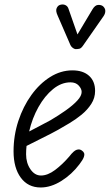

<svg xmlns="http://www.w3.org/2000/svg" viewBox="-20 -821 486 850"><path d="M160 9Q104 9 72 -34.5Q40 -78 40 -151Q40 -221 61.2 -285.5Q82.5 -350 119 -400.5Q155.5 -451 202.2 -480.2Q249 -509.5 300.5 -509.5Q347.5 -509.5 374.2 -485.5Q401 -461.5 401 -418.5Q401 -387 384 -360.8Q367 -334.5 341 -313.2Q315 -292 287.2 -275.5Q259.5 -259 237.5 -246.5Q208 -230 166.8 -209.8Q125.5 -189.5 97.5 -175Q96.5 -166 96 -156.8Q95.5 -147.5 95.5 -138Q95.5 -100 114.5 -72Q133.5 -44 161.5 -44Q191 -44 223.8 -68.5Q256.5 -93 287 -128.5Q306.5 -154 319.8 -158Q333 -162 342.5 -154.5Q349.5 -150 352.2 -143.2Q355 -136.5 350.8 -124.8Q346.5 -113 331.5 -93.5Q298 -49 251.8 -20Q205.5 9 160 9ZM109 -239Q130.5 -250.5 156 -263.5Q181.5 -276.5 204 -289Q239.5 -310 271 -332.2Q302.5 -354.5 322 -375.5Q341.5 -396.5 341.5 -414Q341.5 -428 328.5 -442.2Q315.5 -456.5 292 -456.5Q251.5 -456.5 214.8 -426.5Q178 -396.5 150.2 -347Q122.5 -297.5 109 -239ZM315 -603.5Q310.5 -603.5 303.2 -608.2Q296 -613 292 -621L235 -752.5Q225.5 -773 230.8 -784.8Q236 -796.5 246 -799.5Q259.5 -803.5 270 -798.2Q280.5 -793 284 -780L323 -668.5L389 -779Q400.5 -798.5 414.2 -799.2Q428 -800 436.5 -793Q446.5 -783.5 446.2 -772Q446 -760.5 438.5 -749.5L347.5 -619Q339 -606.5 330.8 -605Q322.5 -603.5 315 -603.5Z"/></svg>

Font: Edu AU VIC WA NT Hand
Style: Regular
Weight: 400
Designer: Tina and Corey Anderson, Eben Sorkin, Mirko Velimirovic
Foundry: Google for Education
Version: Version 1.001